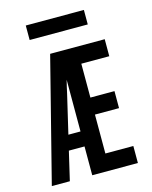

<svg xmlns="http://www.w3.org/2000/svg" viewBox="-134 -1014 869 1101"><g transform="rotate(-15 300.0 -464.0)"><path d="M141 0H34L221 -735H545V-634H379V-433H522V-332H379V-101H545V0H274V-171H181ZM202 -260H274V-567Q269 -548 264.5 -528.5Q260 -509 256 -490ZM128 -842V-928H473V-842Z"/></g></svg>

Font: Iosevka Extended
Style: Bold
Weight: 700
Width: 7
Monospace: yes
Designer: Belleve Invis
Foundry: Belleve Invis
Version: Version 32.5.0; ttfautohint (v1.8.4)